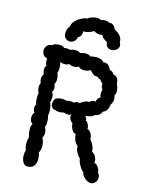

<svg xmlns="http://www.w3.org/2000/svg" viewBox="-133 -1005 866 1092"><g transform="rotate(15 300.0 -459.5)"><path d="M532 -72Q544 -60 544 -42Q544 -27 534.5 -15.5Q525 -4 510 -2Q492 -1 473 -17Q454 -33 452 -51Q440 -58 426.5 -82Q413 -106 413 -121Q401 -130 390 -151.5Q379 -173 383 -185Q369 -196 361.5 -213.5Q354 -231 354 -249Q339 -251 329.5 -269Q320 -287 320 -304Q311 -309 305 -319Q299 -329 299 -339Q299 -345 303 -351Q293 -345 282 -345Q271 -345 258 -350Q244 -346 228 -346Q214 -346 209 -351Q194 -351 186.5 -360Q179 -369 179 -383Q179 -396 185.5 -407Q192 -418 200 -417Q202 -419 210 -421Q218 -423 227 -423Q243 -423 250 -419Q266 -422 279 -422Q293 -422 296 -418Q307 -427 318 -427Q326 -427 331 -425Q337 -433 354.5 -440.5Q372 -448 383 -445Q387 -454 397 -456.5Q407 -459 416 -457Q416 -466 422 -475Q428 -484 436 -485Q432 -499 432 -511Q432 -525 436 -533Q430 -538 427.5 -546.5Q425 -555 427 -564Q414 -575 410 -585Q398 -586 389 -597Q376 -595 368 -600Q360 -605 353 -612Q346 -619 342 -623Q326 -612 305 -612Q283 -612 271 -625Q263 -617 244 -617Q226 -617 215 -625Q207 -617 190 -617Q173 -617 163 -623Q168 -608 168 -588Q168 -571 163 -559Q171 -541 171 -522Q171 -503 163 -494Q169 -482 169 -469Q169 -455 161 -446Q171 -437 171 -415Q171 -396 166 -387Q171 -380 174 -364Q177 -348 177 -332Q177 -318 174 -310Q176 -306 178 -295.5Q180 -285 180 -274Q180 -252 174 -244Q184 -226 184 -208Q184 -194 176 -181Q188 -160 188 -131Q188 -106 178 -95Q185 -76 185 -55Q185 -31 173 -15.5Q161 0 134 0Q118 0 108.5 -17Q99 -34 99 -56Q99 -75 104 -86Q96 -105 96 -128Q96 -148 102 -160Q94 -188 94 -209Q94 -230 102 -241Q94 -245 89.5 -254.5Q85 -264 85 -275Q85 -295 96 -306Q92 -309 89.5 -316.5Q87 -324 87 -332Q87 -352 94 -353Q91 -356 89 -368Q87 -380 87 -393Q87 -411 90 -421Q81 -433 81 -453Q81 -469 87 -479Q81 -488 81 -503Q81 -518 90 -530Q84 -547 84 -559Q84 -573 93 -582Q87 -588 86 -598.5Q85 -609 85 -623Q70 -626 62 -637Q54 -648 54 -662Q54 -679 65.5 -691.5Q77 -704 96 -703Q95 -708 107.5 -712Q120 -716 134 -716Q156 -716 163 -705Q169 -707 179 -707Q193 -707 198 -703Q210 -710 228 -710Q249 -710 258 -701Q278 -707 291 -707Q310 -707 320 -697Q334 -702 355 -702Q371 -702 383 -697.5Q395 -693 399 -684Q402 -685 408 -685Q421 -685 431.5 -675.5Q442 -666 446 -652Q465 -649 473 -632Q491 -630 498.5 -616.5Q506 -603 506 -585Q517 -563 517 -544Q517 -529 510 -519Q514 -507 514 -495Q514 -477 502 -463Q502 -447 493 -431.5Q484 -416 469 -412Q465 -399 455 -391Q445 -383 431 -383Q426 -375 417 -371.5Q408 -368 396.5 -366Q385 -364 378 -362Q384 -361 388 -351.5Q392 -342 389 -339Q397 -337 405 -321.5Q413 -306 410 -295Q425 -291 433.5 -276Q442 -261 442 -241Q454 -229 462 -211Q470 -193 469 -177Q485 -169 493 -153Q501 -137 499 -118Q509 -117 517 -108Q525 -99 529.5 -88Q534 -77 532 -72ZM461 -819Q467 -809 467 -799Q467 -784 454 -774Q441 -764 425 -764Q411 -764 401 -773Q391 -782 391 -799Q375 -809 366.5 -815.5Q358 -822 355 -833Q347 -831 342 -831Q331 -831 320 -834.5Q309 -838 304 -843Q280 -825 243 -824Q244 -821 244 -816Q244 -806 238 -797Q232 -788 222 -783Q221 -768 209.5 -758.5Q198 -749 184 -749Q169 -749 157 -761Q148 -772 148 -790Q148 -802 152.5 -814Q157 -826 165 -833Q163 -844 175 -859.5Q187 -875 207 -887Q227 -899 247 -901Q254 -908 270 -913.5Q286 -919 301 -919Q317 -919 324 -912Q331 -917 346 -917Q367 -917 375 -910Q387 -913 398 -904.5Q409 -896 414 -881Q432 -874 447 -857.5Q462 -841 461 -819Z"/></g></svg>

Font: Pangolin
Style: Regular
Weight: 400
Designer: Kevin Burke
Foundry: Google, Inc.
Version: Version 1.101